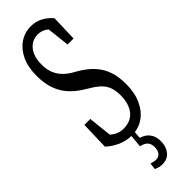

<svg xmlns="http://www.w3.org/2000/svg" viewBox="-354 -837 1084 1084"><g transform="rotate(-45 188.0 -295.5)"><path d="M171.9 5.9Q128.4 5.9 87.9 -12.9Q47.4 -31.7 21 -57.6L25.9 -226.1H73.2L93.3 -41L42.5 -74.2V-132.3Q66.4 -105.5 85.7 -88.1Q105 -70.8 124.3 -62.5Q143.6 -54.2 168.9 -54.2Q205.6 -54.2 232.7 -70.8Q259.8 -87.4 274.4 -120.8Q289.1 -154.3 289.1 -199.2Q289.1 -237.8 279.1 -264.4Q269 -291 248.3 -311.3Q227.5 -331.5 194.3 -351.1L163.6 -370.1Q124.5 -394 94.2 -427Q64 -460 47.4 -505.4Q30.8 -550.8 30.8 -612.3Q30.8 -682.1 53.7 -731Q76.7 -779.8 116.2 -806.9Q155.8 -834 205.1 -834Q243.7 -834 275.6 -817.4Q307.6 -800.8 332.5 -771.5L327.6 -614.3H279.8L259.3 -795.9L309.1 -755.9V-695.8Q279.8 -739.3 255.6 -756.6Q231.4 -773.9 200.7 -773.9Q171.4 -773.9 147.7 -758.5Q124 -743.2 109.9 -713.1Q95.7 -683.1 95.7 -638.2Q95.7 -600.6 106.2 -572.8Q116.7 -544.9 136.2 -523.2Q155.8 -501.5 183.1 -484.9L214.4 -466.8Q265.1 -437 296.4 -401.4Q327.6 -365.7 341.8 -322.8Q356 -279.8 356 -222.7Q356 -151.9 332 -100.6Q308.1 -49.3 267.1 -21.7Q226.1 5.9 171.9 5.9ZM162.6 81.5 171.9 -24.9H200.7L193.4 70.8L177.7 43.9Q201.7 46.4 221.7 57.9Q241.7 69.3 254.2 90.8Q266.6 112.3 266.6 146Q266.6 187 244.1 215.1Q221.7 243.2 179.2 243.2Q162.6 243.2 150.4 239Q138.2 234.9 130.9 231.4L135.7 191.9Q145.5 194.3 154.5 196.8Q163.6 199.2 172.4 199.2Q194.8 199.2 206.5 184.1Q218.3 168.9 218.3 144Q218.3 116.7 205.1 102.1Q191.9 87.4 162.6 81.5Z"/></g></svg>

Font: Scarab Serif
Style: Regular
Weight: 400
Designer: John Roberts
Foundry: Scarab
Version: 1.0